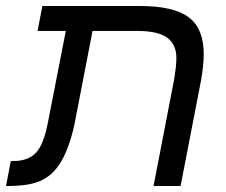

<svg xmlns="http://www.w3.org/2000/svg" viewBox="-40 -619 751 639"><path d="M471 0 539 -352Q547 -398 547 -426Q547 -471 516.5 -493.5Q486 -516 417 -516H268L213 -232Q205 -187 194 -152.5Q183 -118 170 -93Q157 -68 141 -50.5Q125 -33 103.5 -21.5Q82 -10 53 -5Q24 0 -15 0H-20L-4 -83H4Q54 -83 80 -111Q106 -139 120 -214L179 -516H85L101 -599H426Q538 -599 588 -561.5Q638 -524 638 -439Q638 -403 629 -351L561 0Z"/></svg>

Font: Libra Sans Modern
Style: Italic
Weight: 400
Italic angle: -12°
Foundry: Stefan Peev, Context Ltd
Version: Version 1.000